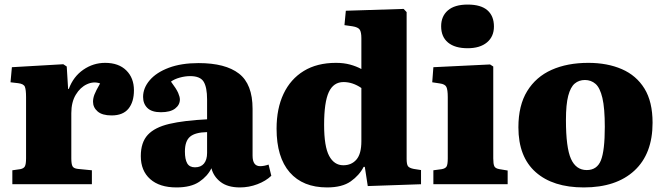

<svg xmlns="http://www.w3.org/2000/svg" viewBox="-20 -806 2906 840"><path d="M34 0V-61L69 -66Q84 -69 89 -78.5Q94 -88 94 -114V-381Q94 -413 89 -426Q84 -439 60 -442L26 -446L32 -512L257 -525L272 -515L278 -417H281Q301 -471 344.5 -501Q388 -531 440 -531Q499 -531 532.5 -498Q566 -465 566 -411Q566 -360 542 -330.5Q518 -301 468 -301Q427 -301 407 -318.5Q387 -336 387 -361Q387 -376 393 -392Q399 -408 418 -441Q390 -451 360.5 -437.5Q331 -424 311.5 -391.5Q292 -359 292 -311V-113Q292 -89 297 -79Q302 -69 321 -67L382 -61V0Z M752 14Q678 14 637 -22.5Q596 -59 596 -123Q596 -183 626.5 -216Q657 -249 721 -264Q785 -279 886 -284V-371Q886 -424 871 -448.5Q856 -473 812 -473Q790 -473 766.5 -466.5Q743 -460 728 -449Q752 -417 759.5 -399.5Q767 -382 767 -371Q767 -347 746 -331Q725 -315 684 -315Q644 -315 625 -333.5Q606 -352 606 -382Q606 -421 635 -455Q664 -489 718.5 -509.5Q773 -530 849 -530Q966 -530 1025.5 -484Q1085 -438 1085 -330V-125Q1085 -79 1118 -79Q1135 -79 1155 -86L1167 -37Q1143 -14 1106 0Q1069 14 1030 14Q976 14 945 -10Q914 -34 905 -70Q888 -35 851.5 -10.5Q815 14 752 14ZM833 -74Q859 -74 872.5 -90.5Q886 -107 886 -137V-228Q834 -227 811.5 -208Q789 -189 789 -143Q789 -109 799 -91.5Q809 -74 833 -74Z M1411 14Q1305 14 1247.5 -52Q1190 -118 1190 -243Q1190 -331 1220.5 -395.5Q1251 -460 1309 -495.5Q1367 -531 1450 -531Q1484 -531 1511.5 -523.5Q1539 -516 1561 -504V-639Q1561 -665 1554 -676Q1547 -687 1522 -691L1487 -696L1493 -759L1746 -767L1759 -753V-111Q1759 -88 1764.5 -79.5Q1770 -71 1790 -67L1822 -62V0L1589 8L1576 -76H1571Q1552 -39 1514.5 -12.5Q1477 14 1411 14ZM1482 -83Q1518 -83 1539.5 -108Q1561 -133 1561 -188V-421Q1523 -447 1483 -447Q1439 -447 1418.5 -403Q1398 -359 1398 -260Q1398 -165 1420 -124Q1442 -83 1482 -83Z M2026 -595Q1970 -595 1940 -620Q1910 -645 1910 -691Q1910 -735 1939.5 -760.5Q1969 -786 2026 -786Q2084 -786 2112.5 -761Q2141 -736 2141 -690Q2141 -646 2110.5 -620.5Q2080 -595 2026 -595ZM1876 0V-61L1913 -66Q1929 -69 1934 -78Q1939 -87 1939 -113V-381Q1939 -413 1933 -425.5Q1927 -438 1904 -441L1871 -446L1876 -512L2124 -524L2138 -515V-113Q2138 -89 2142.5 -79Q2147 -69 2165 -66L2201 -60V0Z M2534 14Q2399 14 2323.5 -53Q2248 -120 2248 -249Q2248 -345 2286.5 -407.5Q2325 -470 2393.5 -500.5Q2462 -531 2554 -531Q2637 -531 2700.5 -503.5Q2764 -476 2799.5 -418.5Q2835 -361 2835 -269Q2835 -133 2755.5 -59.5Q2676 14 2534 14ZM2547 -62Q2592 -62 2609 -104.5Q2626 -147 2626 -251Q2626 -333 2615.5 -377.5Q2605 -422 2585.5 -439Q2566 -456 2539 -456Q2513 -456 2494.5 -440.5Q2476 -425 2466 -387Q2456 -349 2456 -281Q2456 -160 2478 -111Q2500 -62 2547 -62Z"/></svg>

Font: Literata 36pt ExtraBold
Style: Regular
Weight: 800
Designer: Latin by Veronika Burian and Jose Scaglione. Greek by Irene Vlachou. Cyrillic by Vera Evstafieva.
Foundry: TypeTogether
Version: Version 3.002